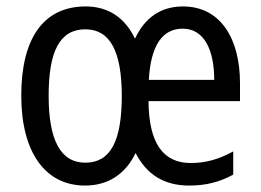

<svg xmlns="http://www.w3.org/2000/svg" viewBox="-20 -566 810 596"><path d="M548 -546C480 -546 430 -512 399 -446C367 -513 314 -546 246 -546C115 -546 46 -447 46 -269C46 -94 120 10 244 10C315 10 369 -25 401 -91C435 -24 490 10 567 10C620 10 662 -1 704 -24V-96C660 -72 620 -60 572 -60C486 -60 442 -122 441 -252H725V-308C725 -444 666 -546 548 -546ZM547 -477C615 -477 645 -409 645 -318H442C448 -425 484 -477 547 -477ZM245 -475C322 -475 358 -406 358 -268C358 -128 323 -61 245 -61C168 -61 131 -131 131 -269C131 -406 165 -475 245 -475Z"/></svg>

Font: Noto Sans Condensed
Style: Regular
Weight: 400
Width: 3
Designer: Monotype Design Team
Foundry: Monotype Imaging Inc.
Version: Version 2.013